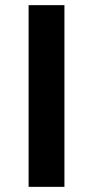

<svg xmlns="http://www.w3.org/2000/svg" viewBox="-20 -725 361 745"><path d="M91 0V-705H230V0Z"/></svg>

Font: Nunito Sans 6pt
Style: Bold
Weight: 700
Version: Version 3.101;gftools[0.9.27]